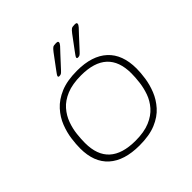

<svg xmlns="http://www.w3.org/2000/svg" viewBox="-183 -885 1057 1057"><g transform="rotate(-45 345.5 -356.0)"><path d="M323 6Q205 6 142.5 -50Q80 -106 80 -214Q80 -246 85.5 -287Q91 -328 107.5 -370.5Q124 -413 156.5 -449Q189 -485 241 -507Q293 -529 371 -529Q487 -529 549 -472Q611 -415 611 -305Q611 -273 605 -232Q599 -191 582.5 -149.5Q566 -108 534.5 -72.5Q503 -37 451.5 -15.5Q400 6 323 6ZM326 -28Q393 -28 438 -47Q483 -66 510 -97Q537 -128 550 -165Q563 -202 567.5 -239.5Q572 -277 572 -307Q572 -495 368 -495Q300 -495 254.5 -476Q209 -457 182 -426Q155 -395 141.5 -357.5Q128 -320 124 -283Q120 -246 120 -216Q120 -28 326 -28ZM281 -576Q273 -576 273 -582Q273 -586 278.5 -594Q284 -602 293 -614L351 -692Q364 -709 371 -713.5Q378 -718 394 -718Q405 -718 408 -716Q411 -714 411 -710Q411 -702 401 -691Q391 -680 371 -659L311 -594Q301 -583 295.5 -579.5Q290 -576 281 -576ZM426 -576Q418 -576 418 -582Q418 -586 423.5 -594Q429 -602 438 -614L496 -692Q509 -709 516 -713.5Q523 -718 539 -718Q550 -718 553 -716Q556 -714 556 -710Q556 -702 546 -691Q536 -680 516 -659L456 -594Q446 -583 440.5 -579.5Q435 -576 426 -576Z"/></g></svg>

Font: Asap Expanded Expanded Thin
Style: Italic
Weight: 100
Width: 7
Italic angle: -6°
Designer: Pablo Cosgaya
Foundry: Omnibus-Type
Version: Version 3.001; ttfautohint (v1.8.4.7-5d5b)